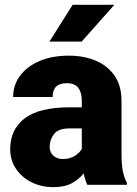

<svg xmlns="http://www.w3.org/2000/svg" viewBox="-20 -770 571 800"><path d="M343.8 0Q334.5 -19 328.6 -47.4Q309.6 -23.4 279.5 -6.8Q249.5 9.8 201.7 9.8Q152.8 9.8 112.1 -10.3Q71.3 -30.3 46.9 -66.2Q22.5 -102.1 22.5 -148.9Q22.5 -230.5 82.5 -276.6Q142.6 -322.8 270 -322.8H320.8V-350.6Q320.8 -383.8 306.4 -403.6Q292 -423.3 257.8 -423.3Q199.2 -423.3 199.2 -365.7H34.7Q34.7 -415 63.2 -453.9Q91.8 -492.7 144 -515.4Q196.3 -538.1 266.6 -538.1Q329.6 -538.1 379.2 -517.1Q428.7 -496.1 457.5 -454.3Q486.3 -412.6 486.3 -349.6V-133.3Q486.3 -81.5 492.2 -54.9Q498 -28.3 508.8 -8.3V0ZM240.7 -107.4Q271 -107.4 291.5 -120.4Q312 -133.3 320.8 -149.4V-234.9H269Q223.1 -234.9 205.1 -211.4Q187 -188 187 -157.7Q187 -135.3 202.4 -121.3Q217.8 -107.4 240.7 -107.4ZM186 -596.7 282.7 -750H456.5L320.3 -596.7Z"/></svg>

Font: Vazirmatn FD Black
Style: Regular
Weight: 900
Designer: Saber Rastikerdar
Foundry: Saber Rastikerdar
Version: Version 33.003